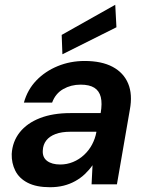

<svg xmlns="http://www.w3.org/2000/svg" viewBox="-20 -771 620 803"><path d="M189 12Q132 12 96 -6.5Q60 -25 44 -57Q28 -89 29 -127Q32 -179 62.5 -217.5Q93 -256 147 -277Q201 -298 274 -298H401Q408 -339 401.5 -365Q395 -391 374.5 -404Q354 -417 317 -417Q277 -417 244.5 -398.5Q212 -380 198 -342H80Q95 -396 132 -434.5Q169 -473 221.5 -494.5Q274 -516 334 -516Q405 -516 451 -491.5Q497 -467 516 -421.5Q535 -376 523 -312L469 0H363L367 -80Q353 -60 335 -43Q317 -26 294.5 -13.5Q272 -1 246 5.5Q220 12 189 12ZM232 -83Q260 -83 285.5 -93.5Q311 -104 331.5 -123Q352 -142 365 -166.5Q378 -191 383 -218V-220H274Q238 -220 212.5 -210.5Q187 -201 173.5 -183.5Q160 -166 159 -142Q157 -113 177 -98Q197 -83 232 -83ZM241 -544 238 -625 462 -751 467 -657Z"/></svg>

Font: DM Sans SemiBold
Style: Italic
Weight: 600
Italic angle: -10°
Designer: Colophon Foundry, Jonny Pinhorn
Foundry: Colophon Foundry
Version: Version 4.004;gftools[0.9.30]